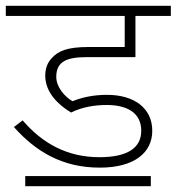

<svg xmlns="http://www.w3.org/2000/svg" viewBox="-20 -642 609 662"><path d="M348 -280C414 -280 467 -256 467 -191C467 -133 421 -100 323 -100C211 -100 126 -148 58 -227L28 -204C102 -121 193 -64 324 -64C445 -64 505 -117 505 -191C505 -269 443 -315 349 -315C301 -315 262 -306 230 -293C204 -308 174 -341 174 -377C174 -430 210 -445 279 -445H447V-587H569V-622H0V-587H410V-480H287C211 -480 180 -466 158 -441C144 -426 136 -407 136 -381C136 -324 180 -281 225 -254C263 -273 307 -280 348 -280ZM67 -35V0H500V-35Z"/></svg>

Font: Noto Sans ExtraLight
Style: Italic
Weight: 200
Italic angle: -12°
Designer: Monotype Design Team
Foundry: Monotype Imaging Inc.
Version: Version 2.013